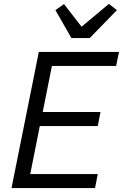

<svg xmlns="http://www.w3.org/2000/svg" viewBox="-20 -964 630 984"><path d="M440 -769H346L264 -912L308 -943L398 -827L538 -944L579 -912ZM467 0H39L179 -698H590L575 -626H246L199 -390H495L481 -318H184L135 -72H481Z"/></svg>

Font: Aneliza
Style: Italic
Weight: 400
Italic angle: -11.31°
Designer: Mike Abbink, Paul van der Laan, Pieter van Rosmalen
Foundry: Bold Monday
Version: Version 3.0